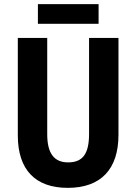

<svg xmlns="http://www.w3.org/2000/svg" viewBox="-20 -897 658 927"><path d="M456 -877H163V-782H456ZM552 -246V-714H410V-250C410 -154 379 -113 309 -113C243 -113 208 -154 208 -249V-714H66V-243C66 -77 151 10 307 10C468 10 552 -81 552 -246Z"/></svg>

Font: Noto Sans Georgian Condensed Bold
Style: Regular
Weight: 700
Width: 3
Designer: Monotype Design Team, Akaki Razmadze
Foundry: Google LLC
Version: Version 2.005